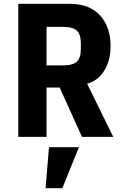

<svg xmlns="http://www.w3.org/2000/svg" viewBox="-20 -718 640 1007"><path d="M224 0H76V-698H346Q449 -698 504.5 -637.5Q560 -577 560 -476Q560 -403 528 -349.5Q496 -296 438 -279H437L574 0H410L293 -259H224ZM310 -375Q363 -375 383.5 -395Q404 -415 404 -461V-491Q404 -537 383.5 -557Q363 -577 310 -577H224V-375ZM237 54H394L307 269H219Z"/></svg>

Font: Lilex Nerd Font
Style: Bold
Weight: 700
Designer: Mike Abbink, Paul van der Laan, Pieter van Rosmalen, Mikhael Khrustik
Foundry: Mikhael Khrustik
Version: Version 2.400; ttfautohint (v1.8.4.7-5d5b);Nerd Fonts 3.3.0